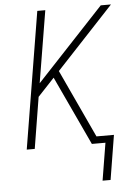

<svg xmlns="http://www.w3.org/2000/svg" viewBox="-61 -781 723 1028"><g transform="rotate(-5 300.0 -267.0)"><path d="M491 201H448L481 0H408L283 -268L235 -371L146 -276L101 0H58L179 -735H222L158 -348L520 -735H575L266 -404L436 -38H530Z"/></g></svg>

Font: Iosevka SS04 XLt Ex
Style: Italic
Weight: 200
Width: 7
Italic angle: -9°
Monospace: yes
Designer: Belleve Invis
Foundry: Belleve Invis
Version: Version 19.0.0; ttfautohint (v1.8.4)